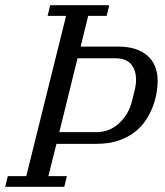

<svg xmlns="http://www.w3.org/2000/svg" viewBox="-41 -718 634 738"><path d="M-11 -41H60L213 -657H142L152 -698H379L369 -657H298L269 -539H413Q485 -539 525 -504.5Q565 -470 565 -407Q565 -390 561.5 -365.5Q558 -341 548.5 -314Q539 -287 522.5 -260.5Q506 -234 479.5 -212.5Q453 -191 415.5 -178Q378 -165 327 -165H176L145 -41H216L206 0H-21ZM187 -210H329Q379 -210 416 -243.5Q453 -277 466 -328Q469 -341 475.5 -366.5Q482 -392 482 -411Q482 -449 462.5 -471.5Q443 -494 402 -494H257Z"/></svg>

Font: IBM Plex Serif
Style: Italic
Weight: 400
Italic angle: -14°
Designer: Mike Abbink, Paul van der Laan, Pieter van Rosmalen
Foundry: Bold Monday
Version: Version 3.001